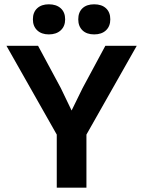

<svg xmlns="http://www.w3.org/2000/svg" viewBox="-20 -873 666 893"><path d="M616 -660 382 -247V0H244V-247L10 -660H157L263 -463L313 -359L364 -463L470 -660ZM207 -853Q242 -853 262.5 -834.5Q283 -816 283 -783Q283 -751 262.5 -732Q242 -713 207 -713Q173 -713 153 -732Q133 -751 133 -783Q133 -816 153 -834.5Q173 -853 207 -853ZM418 -853Q453 -853 473 -834.5Q493 -816 493 -783Q493 -751 473 -732Q453 -713 418 -713Q383 -713 363.5 -732Q344 -751 344 -783Q344 -816 363.5 -834.5Q383 -853 418 -853Z"/></svg>

Font: Work Sans SemiBold
Style: Regular
Weight: 600
Designer: Wei Huang
Foundry: Wei Huang
Version: Version 2.010; ttfautohint (v1.8.3)